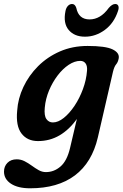

<svg xmlns="http://www.w3.org/2000/svg" viewBox="-66 -712 632 984"><path d="M435.5 -8Q405.5 121 317.8 187Q230 253 88.5 253Q26 253 -9.8 229.5Q-45.5 206 -45.5 167.5Q-45.5 140.5 -27.8 122.5Q-10 104.5 19.5 104.5Q41 104.5 60 114.2Q79 124 96.8 137Q114.5 150 132.2 160Q150 170 169 170Q211 170 244.2 141.2Q277.5 112.5 293 46.5L328 -102.5Q289 -47.5 239 -18.2Q189 11 128.5 11Q74 11 44.2 -27.8Q14.5 -66.5 22 -144.5Q26 -207 53.8 -266Q81.5 -325 129.2 -372.8Q177 -420.5 241.2 -448.5Q305.5 -476.5 383 -476.5Q474.5 -476.5 510.8 -459Q547 -441.5 542.5 -413.5Q539 -393.5 529.2 -382.2Q519.5 -371 513 -344ZM163.5 -160.5Q159.5 -119.5 171.8 -102Q184 -84.5 205 -84.5Q232 -84.5 261 -107.8Q290 -131 315.8 -169.5Q341.5 -208 359 -255.2Q376.5 -302.5 380 -350Q382 -374 372.5 -387Q363 -400 345.5 -400Q316.5 -400 286 -379.8Q255.5 -359.5 229.2 -325Q203 -290.5 185.2 -248Q167.5 -205.5 163.5 -160.5ZM393 -612.5Q449 -612.5 491.5 -671.5Q509 -691.5 524.5 -691.5Q536.5 -691.5 540.5 -681.5Q544.5 -671.5 538.5 -655Q518 -593 471 -558.5Q424 -524 369.5 -524Q315 -524 286 -558.5Q257 -593 269.5 -655Q272.5 -671.5 281.8 -681.5Q291 -691.5 303.5 -691.5Q318.5 -691.5 325 -671.5Q337 -612.5 393 -612.5Z"/></svg>

Font: Fraunces 9pt S100 SemiBold
Style: Italic
Weight: 600
Italic angle: -16°
Version: Version 1.000; ttfautohint (v1.8.3)